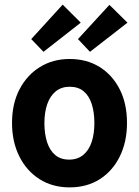

<svg xmlns="http://www.w3.org/2000/svg" viewBox="-20 -795 600 830"><path d="M281 15Q207 15 151 -20.5Q95 -56 63.5 -119Q32 -182 32 -264Q32 -347 64.5 -409Q97 -471 153 -505.5Q209 -540 281 -540Q355 -540 410.5 -505.5Q466 -471 497.5 -409Q529 -347 529 -264Q529 -182 498 -119Q467 -56 411.5 -20.5Q356 15 281 15ZM279 -105Q315 -105 339.5 -125Q364 -145 376 -180.5Q388 -216 388 -263Q388 -310 376.5 -345.5Q365 -381 341.5 -400.5Q318 -420 281 -420Q246 -420 221.5 -400.5Q197 -381 184.5 -345.5Q172 -310 172 -263Q172 -216 183.5 -180.5Q195 -145 218.5 -125Q242 -105 279 -105ZM168 -571 115 -626 251 -775 329 -697ZM369 -571 317 -626 453 -774 531 -697Z"/></svg>

Font: Ubuntu Sans Mono
Style: Regular
Weight: 400
Monospace: yes
Designer: Dalton Maag Ltd
Foundry: Dalton Maag Ltd
Version: Version 1.006